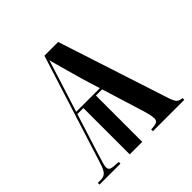

<svg xmlns="http://www.w3.org/2000/svg" viewBox="-144 -664 791 791"><g transform="rotate(-45 251.5 -268.0)"><path d="M4 0V-10H22Q36 -10 46.5 -18Q57 -26 66 -53L219 -536H299L455 -57Q464 -28 472.5 -19.5Q481 -11 498 -10V0H315V-10Q338 -11 347.5 -15.5Q357 -20 357 -34Q357 -44 352 -64Q347 -84 341 -102L289 -270H253V0H180V-270H145L95 -112Q85 -79 79 -59.5Q73 -40 73 -32Q73 -18 84.5 -14.5Q96 -11 126 -10V0ZM148 -280H286L273 -321Q261 -360 247 -410.5Q233 -461 220 -508Q209 -473 195.5 -429.5Q182 -386 163 -327Z"/></g></svg>

Font: Noto Serif Display ExtraCondensed Medium
Style: Regular
Weight: 500
Width: 2
Designer: Monotype Design Team
Foundry: Monotype Imaging Inc.
Version: Version 2.009